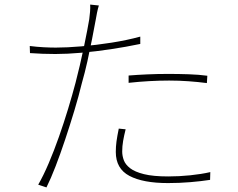

<svg xmlns="http://www.w3.org/2000/svg" viewBox="-20 -799 1040 839"><path d="M412 -775Q408 -763 404 -743.5Q400 -724 398 -711Q391 -673 382 -627Q373 -581 362 -531.5Q351 -482 337 -433Q324 -379 305 -316Q286 -253 265 -190Q244 -127 223 -72.5Q202 -18 183 20L147 8Q170 -32 193 -86Q216 -140 237.5 -201Q259 -262 277.5 -323Q296 -384 310 -437Q319 -471 328.5 -512Q338 -553 346.5 -593Q355 -633 361 -665.5Q367 -698 370 -715Q372 -729 373.5 -747.5Q375 -766 374 -779ZM224 -591Q273 -591 336.5 -596.5Q400 -602 467 -612.5Q534 -623 593 -639V-607Q531 -594 464.5 -584Q398 -574 335.5 -568.5Q273 -563 222 -563Q193 -563 166.5 -564Q140 -565 111 -567L110 -598Q142 -594 171 -592.5Q200 -591 224 -591ZM542 -469Q579 -472 623.5 -474Q668 -476 715 -476Q760 -476 804.5 -474.5Q849 -473 886 -468L884 -436Q845 -441 803.5 -444Q762 -447 719 -447Q677 -447 632 -444.5Q587 -442 542 -437ZM529 -234Q522 -206 518 -183Q514 -160 514 -137Q514 -118 521 -99Q528 -80 548.5 -64Q569 -48 609 -38Q649 -28 715 -28Q763 -28 811.5 -33Q860 -38 899 -47L898 -13Q859 -7 811.5 -3Q764 1 714 1Q605 1 545.5 -30.5Q486 -62 486 -135Q486 -158 489 -180.5Q492 -203 499 -237Z"/></svg>

Font: Noto Sans JP Thin Thin
Style: Regular
Weight: 250
Version: Version 2.004-H2;hotconv 1.0.118;makeotfexe 2.5.65603